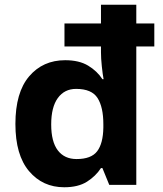

<svg xmlns="http://www.w3.org/2000/svg" viewBox="-20 -780 689 810"><path d="M251 10Q160 10 102.5 -58Q45 -126 45 -257Q45 -390 103 -458Q161 -526 255 -526Q314 -526 352 -503Q390 -480 412 -446H417Q413 -467 409.5 -500.5Q406 -534 406 -559V-584H252V-681H406V-760H555V-681H631V-584H555V0H441L412 -71H406Q384 -37 347 -13.5Q310 10 251 10ZM303 -109Q365 -109 390 -142Q415 -175 416 -242V-256Q416 -328 391.5 -366.5Q367 -405 301 -405Q252 -405 224 -366.5Q196 -328 196 -255Q196 -182 224 -145.5Q252 -109 303 -109Z"/></svg>

Font: Noto Sans Duployan
Style: Bold
Weight: 700
Designer: David Corbett
Foundry: David Corbett
Version: Version 3.001